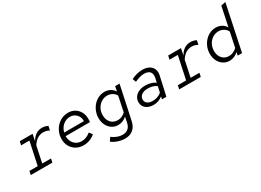

<svg xmlns="http://www.w3.org/2000/svg" viewBox="-24 -1604 3662 2689"><g transform="rotate(-30 1806.5 -259.0)"><path d="M41 0 54 -60H188L266 -428H132L145 -488H352L329 -378Q359 -434 403.5 -465Q448 -496 507 -496Q529 -496 553.5 -490.5Q578 -485 600 -473L586 -406Q567 -417 550.5 -422.5Q534 -428 519.5 -430Q505 -432 492 -432Q436 -432 392.5 -403.5Q349 -375 316 -321L261 -60H403L390 0Z M894 10Q829 10 777 -19Q725 -48 695.5 -100Q666 -152 666 -219Q666 -276 686 -326Q706 -376 742 -414.5Q778 -453 825.5 -474.5Q873 -496 927 -496Q987 -496 1033.5 -468.5Q1080 -441 1106.5 -392.5Q1133 -344 1133 -281Q1133 -268 1132.5 -255Q1132 -242 1130 -228H736Q736 -177 757 -137.5Q778 -98 814.5 -76Q851 -54 897 -54Q935 -54 970 -67Q1005 -80 1043 -110L1080 -60Q1044 -28 996 -9Q948 10 894 10ZM743 -282H1063Q1065 -326 1046.5 -360Q1028 -394 996 -413.5Q964 -433 922 -433Q879 -433 842.5 -413.5Q806 -394 780.5 -360Q755 -326 743 -282Z M1443 219Q1390 219 1332.5 200Q1275 181 1234 148L1272 93Q1315 124 1356.5 139.5Q1398 155 1439 155Q1493 155 1528 126.5Q1563 98 1574 46L1594 -50Q1566 -23 1530 -8.5Q1494 6 1453 6Q1398 6 1354.5 -23Q1311 -52 1286 -102Q1261 -152 1261 -215Q1261 -272 1281 -322.5Q1301 -373 1335.5 -411.5Q1370 -450 1416 -472Q1462 -494 1514 -494Q1565 -494 1605.5 -472.5Q1646 -451 1671 -410L1687 -488H1758L1643 52Q1626 133 1574.5 176Q1523 219 1443 219ZM1482 -56Q1552 -56 1607 -108L1658 -352Q1640 -387 1603 -408.5Q1566 -430 1523 -430Q1470 -430 1426.5 -402Q1383 -374 1357.5 -327Q1332 -280 1332 -221Q1332 -148 1373.5 -102Q1415 -56 1482 -56Z M2025 10Q1950 10 1903.5 -27.5Q1857 -65 1857 -126Q1857 -174 1881.5 -209.5Q1906 -245 1950.5 -265Q1995 -285 2054 -285Q2100 -285 2142.5 -273Q2185 -261 2216 -238L2230 -299Q2245 -367 2217 -401.5Q2189 -436 2119 -436Q2087 -436 2050.5 -425.5Q2014 -415 1970 -395L1949 -451Q1996 -474 2040.5 -485Q2085 -496 2131 -496Q2194 -496 2236.5 -472Q2279 -448 2297 -405Q2315 -362 2302 -305L2234 0H2163L2172 -42Q2137 -15 2100.5 -2.5Q2064 10 2025 10ZM1926 -131Q1926 -91 1957 -68Q1988 -45 2043 -45Q2082 -45 2116.5 -57Q2151 -69 2184 -94L2205 -189Q2177 -211 2141.5 -221Q2106 -231 2061 -231Q2001 -231 1963.5 -203.5Q1926 -176 1926 -131Z M2441 0 2454 -60H2588L2666 -428H2532L2545 -488H2752L2729 -378Q2759 -434 2803.5 -465Q2848 -496 2907 -496Q2929 -496 2953.5 -490.5Q2978 -485 3000 -473L2986 -406Q2967 -417 2950.5 -422.5Q2934 -428 2919.5 -430Q2905 -432 2892 -432Q2836 -432 2792.5 -403.5Q2749 -375 2716 -321L2661 -60H2803L2790 0Z M3256 7Q3200 7 3156 -22Q3112 -51 3086.5 -101Q3061 -151 3061 -215Q3061 -272 3081 -322.5Q3101 -373 3135.5 -411.5Q3170 -450 3216 -472Q3262 -494 3314 -494Q3366 -494 3407 -471.5Q3448 -449 3473 -407L3539 -722L3613 -737L3458 0H3387L3398 -52Q3369 -24 3333 -8.5Q3297 7 3256 7ZM3132 -221Q3132 -147 3173.5 -101Q3215 -55 3282 -55Q3318 -55 3350.5 -69.5Q3383 -84 3410 -110L3460 -348Q3442 -385 3404.5 -407.5Q3367 -430 3323 -430Q3270 -430 3226.5 -402Q3183 -374 3157.5 -327Q3132 -280 3132 -221Z"/></g></svg>

Font: Red Hat Mono
Style: Italic
Weight: 400
Italic angle: -12°
Monospace: yes
Designer: Pentagram, MCKL
Foundry: MCKL
Version: Version 1.030